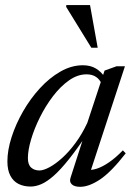

<svg xmlns="http://www.w3.org/2000/svg" viewBox="-20 -710 520 740"><path d="M252 -25.5 307 -196H317.5Q277 -135.5 245.2 -95.8Q213.5 -56 187.5 -33Q161.5 -10 139.8 -0.5Q118 9 98 9Q71.5 9 51.2 -1.2Q31 -11.5 19.8 -33Q8.5 -54.5 8.5 -88Q8.5 -131 24.5 -181Q40.5 -231 68.5 -280Q96.5 -329 133.5 -369.5Q170.5 -410 213 -434.2Q255.5 -458.5 299.5 -458.5Q328.5 -458.5 349.2 -446.2Q370 -434 386.5 -409.5L371.5 -387Q364.5 -404 349.8 -413.8Q335 -423.5 313.5 -423.5Q279 -423.5 246 -400.2Q213 -377 184.2 -339.2Q155.5 -301.5 133.8 -257.8Q112 -214 99.8 -172.5Q87.5 -131 87.5 -100.5Q87.5 -75.5 100 -64.2Q112.5 -53 132 -53Q147.5 -53 170.8 -65.5Q194 -78 220 -101.5Q246 -125 271.2 -159.2Q296.5 -193.5 316.5 -236.5L383 -438L429 -454.5H461.5L325 -38L316 -56Q331.5 -53 353.2 -60Q375 -67 400.8 -84.8Q426.5 -102.5 453.5 -130.5L464.5 -119Q408 -46.5 365.5 -18.2Q323 10 289 10Q266.5 10 256.5 0.2Q246.5 -9.5 252 -25.5ZM356.5 -526H332L235 -683.5L235.5 -690.5H327Z"/></svg>

Font: Newsreader 36pt
Style: Italic
Weight: 400
Italic angle: -17°
Designer: Hugues Gentile
Foundry: Production Type
Version: Version 1.003